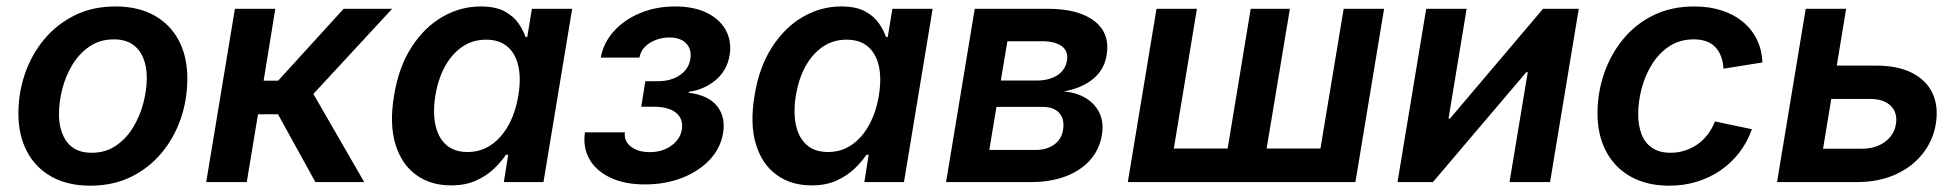

<svg xmlns="http://www.w3.org/2000/svg" viewBox="-20 -570 6136 601"><path d="M262.7 11.2Q191.9 11.2 141.6 -16.8Q91.3 -44.9 64.5 -95.7Q37.6 -146.5 37.6 -214.4Q37.6 -279.8 58.3 -339.8Q79.1 -399.9 118.7 -447.3Q158.2 -494.6 214.4 -522.2Q270.5 -549.8 341.3 -549.8Q412.1 -549.8 462.4 -522Q512.7 -494.1 539.6 -443.4Q566.4 -392.6 566.4 -324.2Q566.4 -258.3 545.7 -198.2Q524.9 -138.2 485.4 -90.8Q445.8 -43.5 389.6 -16.1Q333.5 11.2 262.7 11.2ZM267.1 -91.8Q310.5 -91.8 343 -114Q375.5 -136.2 396.7 -171.4Q418 -206.5 428.7 -247.6Q439.5 -288.6 439.5 -326.2Q439.5 -361.8 428.2 -388.9Q417 -416 394.3 -431.4Q371.6 -446.8 336.4 -446.8Q293.5 -446.8 261 -425Q228.5 -403.3 207 -367.9Q185.5 -332.5 175 -291.7Q164.6 -251 164.6 -212.4Q164.6 -159.2 189.7 -125.5Q214.8 -91.8 267.1 -91.8Z M625.5 0 715.3 -542.5H841.8L805.2 -317.4H850.6L1055.7 -542.5H1207.5L960.9 -275.9L1120.1 0H967.3L850.1 -212.4H787.6L752.4 0Z M1391.6 10.3Q1327.1 10.3 1281.7 -23.2Q1236.3 -56.6 1217.5 -119.4Q1198.7 -182.1 1213.4 -270.5Q1228 -360.4 1268.3 -422.6Q1308.6 -484.9 1365 -517.3Q1421.4 -549.8 1484.9 -549.8Q1531.2 -549.8 1559.6 -534.4Q1587.9 -519 1603 -496.8Q1618.2 -474.6 1625 -454.1H1630.4L1645 -542.5H1771L1681.2 0H1557.1L1570.8 -85.4H1563.5Q1549.3 -64 1526.4 -42Q1503.4 -20 1470.5 -4.9Q1437.5 10.3 1391.6 10.3ZM1443.4 -94.2Q1485.4 -94.2 1517.8 -116.7Q1550.3 -139.2 1572 -178.7Q1593.8 -218.3 1602.5 -271Q1611.3 -324.2 1602.5 -363.3Q1593.8 -402.3 1568.4 -424.1Q1543 -445.8 1501.5 -445.8Q1459 -445.8 1426.3 -423.1Q1393.6 -400.4 1372.3 -361.1Q1351.1 -321.8 1342.8 -271Q1334.5 -219.7 1342.8 -179.7Q1351.1 -139.6 1376.2 -116.9Q1401.4 -94.2 1443.4 -94.2Z M1998.5 7.3Q1934.6 7.3 1889.9 -14.2Q1845.2 -35.6 1824.7 -72.3Q1804.2 -108.9 1811 -155.8H1936Q1932.6 -128.4 1954.8 -111.1Q1977.1 -93.8 2014.2 -93.8Q2040.5 -93.8 2062 -103Q2083.5 -112.3 2097.2 -128.2Q2110.8 -144 2114.3 -164.1Q2119.6 -197.8 2096.2 -216.8Q2072.8 -235.8 2027.8 -235.8H1987.3L2000 -315.9H2040.5Q2080.6 -315.9 2108.4 -335Q2136.2 -354 2141.1 -386.2Q2145.5 -415.5 2127.9 -434.1Q2110.4 -452.6 2075.7 -452.6Q2041 -452.6 2013.9 -435.5Q1986.8 -418.5 1981.4 -389.6H1860.4Q1869.1 -436.5 1901.9 -472.7Q1934.6 -508.8 1984.4 -529.3Q2034.2 -549.8 2093.3 -549.8Q2151.9 -549.8 2192.6 -529.8Q2233.4 -509.8 2252.2 -475.1Q2271 -440.4 2263.7 -396Q2255.4 -348.6 2219.5 -318.8Q2183.6 -289.1 2136.2 -282.7L2135.7 -279.8Q2197.8 -272 2224.9 -237.5Q2252 -203.1 2243.2 -152.3Q2235.4 -106 2201.4 -69.8Q2167.5 -33.7 2115 -13.2Q2062.5 7.3 1998.5 7.3Z M2520 10.3Q2455.6 10.3 2410.2 -23.2Q2364.7 -56.6 2345.9 -119.4Q2327.1 -182.1 2341.8 -270.5Q2356.4 -360.4 2396.7 -422.6Q2437 -484.9 2493.4 -517.3Q2549.8 -549.8 2613.3 -549.8Q2659.7 -549.8 2688 -534.4Q2716.3 -519 2731.4 -496.8Q2746.6 -474.6 2753.4 -454.1H2758.8L2773.4 -542.5H2899.4L2809.6 0H2685.5L2699.2 -85.4H2691.9Q2677.7 -64 2654.8 -42Q2631.8 -20 2598.9 -4.9Q2565.9 10.3 2520 10.3ZM2571.8 -94.2Q2613.8 -94.2 2646.2 -116.7Q2678.7 -139.2 2700.4 -178.7Q2722.2 -218.3 2731 -271Q2739.7 -324.2 2731 -363.3Q2722.2 -402.3 2696.8 -424.1Q2671.4 -445.8 2629.9 -445.8Q2587.4 -445.8 2554.7 -423.1Q2522 -400.4 2500.7 -361.1Q2479.5 -321.8 2471.2 -271Q2462.9 -219.7 2471.2 -179.7Q2479.5 -139.6 2504.6 -116.9Q2529.8 -94.2 2571.8 -94.2Z M2941.4 0 3031.2 -542.5H3259.3Q3356.4 -542.5 3406 -503.9Q3455.6 -465.3 3443.8 -396.5Q3436.5 -351.6 3401.4 -322.8Q3366.2 -293.9 3309.6 -283.7Q3351.1 -280.3 3380.1 -262Q3409.2 -243.7 3422.4 -214.6Q3435.5 -185.5 3429.2 -147.9Q3421.9 -102.5 3392.6 -69.3Q3363.3 -36.1 3315.9 -18.1Q3268.6 0 3205.1 0ZM3076.7 -100.6H3221.2Q3255.4 -100.6 3278.8 -116.7Q3302.2 -132.8 3307.6 -163.1Q3313 -195.8 3296.4 -215.6Q3279.8 -235.4 3243.7 -235.4H3099.1ZM3112.8 -317.9H3224.6Q3263.7 -317.9 3289.3 -334.2Q3314.9 -350.6 3319.8 -380.4Q3324.7 -409.2 3304 -425Q3283.2 -440.9 3242.7 -440.9H3133.3Z M3600.1 -542.5H3726.6L3654.3 -105H3822.8L3895 -542.5H4017.6L3944.8 -105H4113.3L4186 -542.5H4312.5L4222.7 0H3510.3Z M4832 0H4705.1L4762.2 -344.2H4757.8L4465.3 0H4354.5L4444.3 -542.5H4570.8L4514.2 -198.7H4518.6L4810.1 -542.5H4921.9Z M5205.1 11.2Q5135.3 11.2 5085 -16.8Q5034.7 -44.9 5007.6 -95.9Q4980.5 -147 4980.5 -215.3Q4980.5 -278.8 5000.7 -338.6Q5021 -398.4 5059.6 -446Q5098.1 -493.7 5154.5 -521.7Q5210.9 -549.8 5283.7 -549.8Q5330.1 -549.8 5368.4 -537.6Q5406.7 -525.4 5434.8 -502.4Q5462.9 -479.5 5479 -447Q5495.1 -414.6 5496.6 -374.5L5375 -355Q5373.5 -376 5367.4 -392.8Q5361.3 -409.7 5349.9 -421.9Q5338.4 -434.1 5321.5 -440.4Q5304.7 -446.8 5282.2 -446.8Q5238.3 -446.8 5205.6 -425.3Q5172.9 -403.8 5151.1 -368.9Q5129.4 -334 5118.7 -293Q5107.9 -252 5107.9 -212.9Q5107.9 -177.2 5118.4 -149.9Q5128.9 -122.6 5151.4 -107.2Q5173.8 -91.8 5209 -91.8Q5232.9 -91.8 5254.6 -98.9Q5276.4 -106 5294.4 -118.9Q5312.5 -131.8 5326.2 -150.1Q5339.8 -168.5 5348.1 -189.9L5463.9 -165.5Q5449.2 -124.5 5424.1 -92Q5398.9 -59.6 5365.5 -36.6Q5332 -13.7 5291.5 -1.2Q5251 11.2 5205.1 11.2Z M5691.4 -364.7H5851.6Q5920.4 -364.7 5965.3 -341.8Q6010.3 -318.8 6029.3 -277.8Q6048.3 -236.8 6039.6 -182.6Q6030.8 -129.4 5997.8 -88.1Q5964.8 -46.9 5912.4 -23.4Q5859.9 0 5791.5 0H5542.5L5632.3 -542.5H5758.8L5686.5 -104.5H5807.6Q5850.6 -104.5 5879.9 -125.7Q5909.2 -147 5914.6 -181.2Q5920.4 -216.8 5898.7 -238.5Q5877 -260.3 5834.5 -260.3H5673.8Z"/></svg>

Font: Inter 16pt SemiBold
Style: Italic
Weight: 600
Italic angle: -9.3988°
Version: Version 4.001;git-66647c0bb